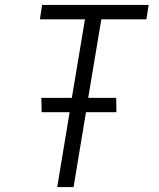

<svg xmlns="http://www.w3.org/2000/svg" viewBox="-20 -755 640 775"><path d="M211 0 261 -302H148L147 -360H270L323 -677H141L150 -735H580L571 -677H389L336 -360H449L450 -302H327L277 0Z"/></svg>

Font: Iosevka Aile Light Oblique
Style: Regular
Weight: 300
Italic angle: -9°
Designer: Belleve Invis
Foundry: Belleve Invis
Version: Version 31.1.0; ttfautohint (v1.8.4)